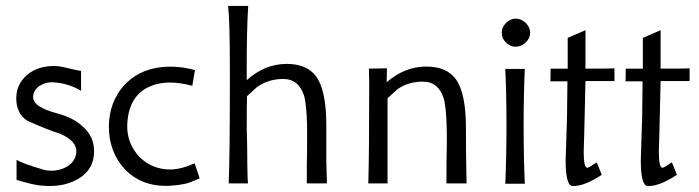

<svg xmlns="http://www.w3.org/2000/svg" viewBox="-20 -620 2363 649"><path d="M228 -7Q186 12 128 8Q97 7 36 -12V-80Q53 -68 132 -45Q146 -43 152 -43Q186 -43 210.5 -59.5Q235 -76 238 -105Q241 -143 183 -168Q146 -179 72 -212Q35 -236 35 -288Q35 -336 73 -368Q108 -397 164 -397Q180 -397 208 -390Q228 -385 254 -380V-313Q209 -340 155 -342Q134 -342 114 -330Q93 -315 92 -293Q90 -258 176 -236Q227 -222 258 -194Q298 -160 298 -109Q298 -38 228 -7Z M638 -68 655 -17Q619 -2 615 -1Q588 6 552 8Q459 12 401 -49Q347 -108 348 -196Q350 -274 397 -329Q446 -384 525 -393Q582 -399 639 -383L630 -330Q588 -341 555 -341Q520 -341 492 -330Q412 -299 410 -193Q410 -134 451 -90Q493 -48 554 -47Q591 -47 638 -68Z M1085 0H1017Q1017 -76 1018 -117V-197Q1016 -271 1007 -299Q989 -352 940 -353Q889 -354 849 -326Q848 -325 815 -295Q814 -269 814 -181Q815 -163 815.5 -122.5Q816 -82 816 -61Q816 -49 816.5 -38.5Q817 -28 817 -21Q817 -14 817.5 -9Q818 -4 818 -2V0H753Q757 -92 757 -340V-387Q757 -550 751 -600H819Q814 -525 814 -388V-349Q875 -404 949 -404Q1018 -404 1049 -361Q1083 -314 1083 -196V-78Z M1557 0H1489Q1489 -76 1490 -113Q1491 -154 1490 -188Q1488 -262 1479 -290Q1461 -343 1412 -344Q1361 -345 1323 -318L1290 -288V0H1225Q1228 -104 1228 -341Q1228 -365 1227 -388L1288 -389L1287 -342Q1348 -395 1421 -395Q1490 -395 1521 -352Q1555 -305 1555 -187Q1555 -104 1556 -58Q1556 -43 1556.5 -30.5Q1557 -18 1557 -8.5Q1557 1 1557 0Z M1754 1H1688Q1692 -90 1692 -199Q1692 -306 1688 -387H1754Q1750 -302 1750 -195Q1750 -87 1754 1ZM1772 -509Q1772 -491 1757 -476.5Q1742 -462 1723 -462Q1705 -462 1690.5 -476Q1676 -490 1676 -509Q1676 -528 1690.5 -542.5Q1705 -557 1723 -557Q1742 -557 1757 -542.5Q1772 -528 1772 -509Z M2057 -389V-346H1959L1955 -176L1953 -106V-108Q1953 -53 1965 -53Q1970 -53 1983 -62Q1996 -71 1997 -71Q1999 -68 2014 -29Q1955 10 1915 9Q1892 7 1892 -78Q1892 -86 1895 -174Q1897 -206 1898 -345H1840Q1841 -346 1841 -367V-388H1899V-492L1959 -518V-388Q2056 -388 2057 -389Z M2311 -389V-346H2213L2209 -176L2207 -106V-108Q2207 -53 2219 -53Q2224 -53 2237 -62Q2250 -71 2251 -71Q2253 -68 2268 -29Q2209 10 2169 9Q2146 7 2146 -78Q2146 -86 2149 -174Q2151 -206 2152 -345H2094Q2095 -346 2095 -367V-388H2153V-492L2213 -518V-388Q2310 -388 2311 -389Z"/></svg>

Font: GFS Neohellenic Rg
Style: Regular
Weight: 400
Designer: Takis Katsoulidis and George D. Matthiopoulos
Foundry: Takis Katsoulidis and George D. Matthiopoulos
Version: Version 1.0